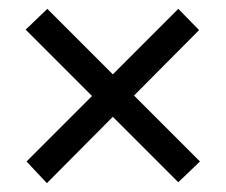

<svg xmlns="http://www.w3.org/2000/svg" viewBox="-20 -498 510 434"><path d="M383 -86 235 -234 86 -84 40 -133 188 -281 38 -431 87 -478 235 -330 383 -478 430 -430 283 -282 432 -133Z"/></svg>

Font: Mach Light
Style: Regular
Weight: 300
Version: Version 1.002